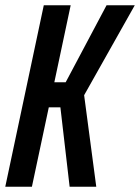

<svg xmlns="http://www.w3.org/2000/svg" viewBox="-21 -708 531 728"><path d="M-1 0 145 -688H247L185 -396H228L383 -688H490L298 -347L344 0H243L208 -301H164L100 0Z"/></svg>

Font: Saira ExtraCondensed SemiBold
Style: Italic
Weight: 600
Width: 2
Italic angle: -12°
Designer: Hector Gatti with collaboration of the Omnibus-Type team
Foundry: Omnibus-Type
Version: Version 1.101